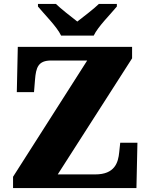

<svg xmlns="http://www.w3.org/2000/svg" viewBox="-20 -951 761 971"><path d="M454 -771C475 -816 540 -880 571 -918V-931H480C459 -910 401 -865 371 -842C341 -865 284 -910 263 -931H172V-918C203 -880 268 -816 289 -771ZM670 0 675 -229H588L583 -182C578 -128 560 -69 462 -69H272L648 -656V-714H70L65 -485H152L157 -547C162 -610 173 -645 239 -645H421L46 -57V0Z"/></svg>

Font: UArctic Serif Black
Style: Regular
Weight: 900
Designer: Customization by Puisto advertising & original work Monotype Design Team
Foundry: Monotype Imaging Inc.
Version: Version 2.004